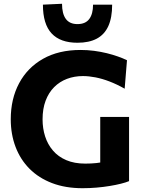

<svg xmlns="http://www.w3.org/2000/svg" viewBox="-20 -995 769 1028"><path d="M422.3 12.7Q330.4 12.7 258.9 -14.6Q187.4 -41.9 138.1 -91.4Q88.9 -140.9 63.3 -208.5Q37.6 -276.1 37.6 -356.5Q37.6 -465.5 82.3 -549.2Q126.9 -632.9 210.5 -680.2Q294.1 -727.5 411.1 -727.5Q448.6 -727.5 484.2 -722.8Q519.8 -718 551.8 -710.2Q583.8 -702.3 611.4 -692.5Q639 -682.8 659.9 -672.5L647.5 -520.1Q605.4 -543.9 566.1 -558.9Q526.8 -573.9 491.1 -580.8Q455.4 -587.7 424.1 -587.7Q378.2 -587.7 338.7 -572.8Q299.3 -557.9 269.9 -528.5Q240.5 -499 224.2 -455.7Q207.9 -412.3 207.9 -355.9Q207.9 -307.3 221.7 -264.4Q235.5 -221.5 263.6 -188.8Q291.6 -156 334.9 -137.5Q378.2 -119 436.6 -119Q467.6 -119 495.4 -121.9Q523.3 -124.8 549.3 -131.3Q575.3 -137.8 600.7 -147.7Q626.1 -157.7 651.5 -171.5L671 -25.2Q654.2 -18.1 627.4 -11.4Q600.7 -4.7 567.3 0.8Q534 6.3 497 9.5Q460.1 12.7 422.3 12.7ZM516.7 -22.1Q516.7 -77.8 516.7 -120Q516.7 -162.2 516.7 -204.3Q516.7 -253.7 516.7 -291.6Q516.7 -329.5 516.7 -368.9H671Q671 -329.5 671 -291.6Q671 -253.7 671 -204.3Q671 -162.2 671 -120.4Q671 -78.7 671 -25.2ZM394.7 -766.1Q302.9 -766.1 256.4 -816Q209.8 -865.9 209.8 -970.1L312.1 -974.8Q312.1 -921.4 332.5 -893.7Q352.8 -866 394.7 -866Q437.5 -866 457.8 -893.1Q478.2 -920.3 478.2 -970.1H580.5Q580.5 -900.5 560 -855.2Q539.4 -810 498.1 -788Q456.8 -766.1 394.7 -766.1Z"/></svg>

Font: Commissioner Thin
Style: Regular
Weight: 100
Designer: Kostas Bartsokas
Foundry: Kostas Bartsokas
Version: Version 1.001;gftools[0.9.23]